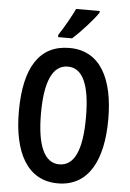

<svg xmlns="http://www.w3.org/2000/svg" viewBox="-62 -1048 704 1037"><g transform="rotate(5 290.0 -529.5)"><path d="M436 -994V-1003H308C287 -959 259 -909 224 -855V-843H300C345 -883 410 -955 436 -994ZM533 -424C533 -643 459 -790 291 -790C131 -790 48 -667 48 -425C48 -208 122 -56 291 -56C459 -56 533 -205 533 -424ZM168 -424C168 -599 209 -689 291 -689C371 -689 412 -602 412 -424C412 -245 371 -159 290 -159C210 -159 168 -249 168 -424Z"/></g></svg>

Font: Noto Sans Malayalam UI ExtraCondensed SemiBold
Style: Regular
Weight: 600
Width: 2
Designer: Jelle Bosma - Monotype Design Team
Foundry: Monotype Imaging Inc.
Version: Version 2.104